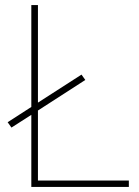

<svg xmlns="http://www.w3.org/2000/svg" viewBox="-20 -827 546 754"><path d="M103 -93H486V-118H129V-393L315 -513L300 -534L129 -424V-807H103V-407L10 -347L25 -326L103 -376Z"/></svg>

Font: Noto Sans Telugu UI Thin
Style: Regular
Weight: 100
Designer: Jelle Bosma - Monotype Design Team
Foundry: Monotype Imaging Inc.
Version: Version 2.005